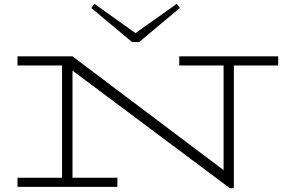

<svg xmlns="http://www.w3.org/2000/svg" viewBox="-20 -982 1499 1009"><path d="M1442 -638H1209V7H1188L361 -611V-48H597V0H72V-48H306V-638H72V-686H362V-685L1155 -88V-638H922V-686H1442ZM925 -940 711 -761H674L460 -940L476 -962L692 -808L909 -962Z"/></svg>

Font: BioRhyme Expanded Light
Style: Regular
Weight: 300
Width: 7
Designer: Aoife Mooney
Foundry: Aoife Mooney Type
Version: Version 1.000